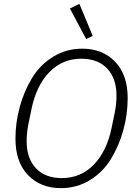

<svg xmlns="http://www.w3.org/2000/svg" viewBox="-20 -962 711 994"><path d="M426 -760 342 -918 391 -942 460 -776ZM295 12Q190 12 125 -55.5Q60 -123 60 -244Q60 -328 82.5 -409.5Q105 -491 146.5 -559Q188 -627 255.5 -668.5Q323 -710 406 -710Q511 -710 576 -642.5Q641 -575 641 -454Q641 -370 618.5 -288.5Q596 -207 554.5 -139Q513 -71 445.5 -29.5Q378 12 295 12ZM300 -40Q398 -40 465.5 -109.5Q533 -179 558 -301L575 -384Q583 -425 583 -468Q583 -556 535 -607Q487 -658 401 -658Q303 -658 235.5 -588.5Q168 -519 143 -397L126 -314Q118 -273 118 -230Q118 -142 166 -91Q214 -40 300 -40Z"/></svg>

Font: IBM Plex Sans Light
Style: Italic
Weight: 300
Italic angle: -11.31°
Designer: Mike Abbink, Paul van der Laan, Pieter van Rosmalen
Foundry: Bold Monday
Version: Version 3.0